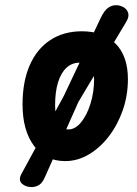

<svg xmlns="http://www.w3.org/2000/svg" viewBox="-20 -630 540 758"><path d="M104.5 108.5Q80.5 108.5 66 94.5Q51.5 80.5 65 56L232 -251.5L378 -560Q391.5 -588 406.2 -598.8Q421 -609.5 438 -609.5Q454 -609.5 467.8 -601.5Q481.5 -593.5 486 -579Q490.5 -564.5 479 -545L289.5 -227.5L157 70Q147 92.5 133.8 100.5Q120.5 108.5 104.5 108.5ZM237.5 6Q159 6 114 -54.5Q69 -115 69 -218Q69 -308 97.5 -372.8Q126 -437.5 178.8 -472Q231.5 -506.5 303.5 -506.5Q388.5 -506.5 436.8 -457.2Q485 -408 485 -317.5Q485 -253.5 464.8 -195.2Q444.5 -137 409.8 -91.8Q375 -46.5 330.5 -20.2Q286 6 237.5 6ZM250 -119Q277 -119 300 -147Q323 -175 337.2 -220.5Q351.5 -266 351.5 -318.5Q351.5 -351 335.8 -366.8Q320 -382.5 293.5 -382.5Q264.5 -382.5 242.8 -362.8Q221 -343 209.2 -305.2Q197.5 -267.5 197.5 -214Q197.5 -170 211.8 -144.5Q226 -119 250 -119Z"/></svg>

Font: Edu AU VIC WA NT Pre
Style: Bold
Weight: 700
Designer: Tina and Corey Anderson, Eben Sorkin, Mirko Velimirovic
Foundry: Google for Education
Version: Version 1.001